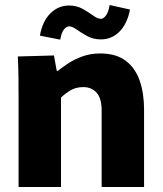

<svg xmlns="http://www.w3.org/2000/svg" viewBox="-20 -745 648 765"><path d="M54 -348Q54 -397 53.5 -440Q53 -483 51 -520L195 -524L206 -463H211Q227 -476 252 -492.5Q277 -509 309 -520.5Q341 -532 379 -532Q443 -532 481.5 -502.5Q520 -473 537 -422.5Q554 -372 554 -309V0H385V-305Q385 -353 365 -375.5Q345 -398 312 -398Q282 -398 260 -384.5Q238 -371 223 -356V0H54ZM417 -725 498 -707Q487 -650 456 -619Q425 -588 382 -588Q352 -588 328 -601Q304 -614 286 -627Q268 -640 255 -640Q245 -640 235 -628Q225 -616 220 -587L139 -603Q149 -660 180.5 -691.5Q212 -723 255 -723Q285 -723 308.5 -710Q332 -697 350.5 -683.5Q369 -670 382 -670Q392 -670 402 -683Q412 -696 417 -725Z"/></svg>

Font: Murecho
Style: Bold
Weight: 700
Designer: Neil Summerour
Foundry: Positype
Version: Version 1.010; ttfautohint (v1.8.3)